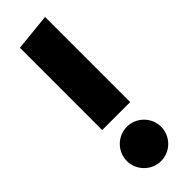

<svg xmlns="http://www.w3.org/2000/svg" viewBox="-262 -778 815 815"><g transform="rotate(-45 146.0 -370.5)"><path d="M230 -761 62 -744V-250H230ZM146 -186C89 -186 43 -139 43 -83C43 -27 89 20 146 20C203 20 249 -27 249 -83C249 -139 203 -186 146 -186Z"/></g></svg>

Font: Fira Sans Heavy
Style: Regular
Weight: 900
Designer: bBox Type GmbH & Carrois Corporate GbR & Edenspiekermann AG
Foundry: bBox Type GmbH & Carrois Corporate GbR & Edenspiekermann AG
Version: Version 4.300;PS 004.300;hotconv 1.0.88;makeotf.lib2.5.64775